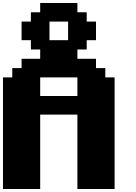

<svg xmlns="http://www.w3.org/2000/svg" viewBox="-20 -1270 915 1290"><path d="M500 0H750V-750H687.5V-812.5H625V-875H500V-937.5H562.5V-1000H625V-1125H562.5V-1187.5H500V-1250H250V-1187.5H187.5V-1125H125V-1000H187.5V-937.5H250V-875H125V-812.5H62.5V-750H0V0H250V-500H500ZM500 -625H250V-750H500ZM437.5 -1000H312.5V-1125H437.5Z"/></svg>

Font: Faithful 32x
Style: Bold
Weight: 400
Foundry: Faithful Resource Pack
Version: Version 1.0; January 27, 2023